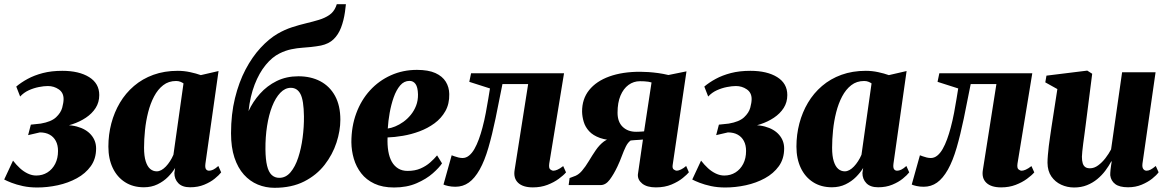

<svg xmlns="http://www.w3.org/2000/svg" viewBox="-33 -882 5562 915"><path d="M144.5 11.5Q107.5 11.5 76.2 4.8Q45 -2 22 -11Q-1 -20 -13 -26.5L29 -116.5Q44.5 -96.5 62.2 -80.2Q80 -64 99.8 -54.8Q119.5 -45.5 139.5 -45.5Q169.5 -45.5 193 -60.2Q216.5 -75 230 -101.2Q243.5 -127.5 243.5 -162.5Q243.5 -190.5 233 -210.2Q222.5 -230 203.2 -240.5Q184 -251 157 -251L101 -238L114 -288L161 -293Q211 -301.5 234 -323Q257 -344.5 263.5 -368.8Q270 -393 270 -410Q270 -440.5 247 -456.2Q224 -472 195 -472Q176.5 -472 152.2 -467.2Q128 -462.5 104.2 -451.8Q80.5 -441 63 -422L44.5 -469.5Q67.5 -489 98.8 -506Q130 -523 171 -533.8Q212 -544.5 264 -544.5Q343.5 -544.5 391.8 -514.5Q440 -484.5 440 -429Q440 -394.5 422.8 -367.5Q405.5 -340.5 376.2 -321Q347 -301.5 311.2 -289.8Q275.5 -278 239 -274L227.5 -281Q289 -291 333.2 -279Q377.5 -267 401.2 -239.2Q425 -211.5 425 -174.5Q425 -125.5 399.8 -90.2Q374.5 -55 333.2 -32.5Q292 -10 242.5 0.8Q193 11.5 144.5 11.5Z M946 -102.5Q943.5 -83.5 948.5 -76Q953.5 -68.5 963.5 -68.5Q972 -68.5 982.5 -73.2Q993 -78 1007.5 -91L1021 -60.5Q1011 -47.5 990.5 -30.8Q970 -14 940.2 -1.8Q910.5 10.5 873 10.5Q835.5 10.5 816.8 -9Q798 -28.5 798 -57.5L801.5 -81.5Q789 -60.5 767.8 -39Q746.5 -17.5 717.5 -3.5Q688.5 10.5 652.5 10.5Q601 10.5 563 -13.8Q525 -38 504.2 -81.8Q483.5 -125.5 483.5 -183.5Q483.5 -240.5 497.5 -293.8Q511.5 -347 538.5 -392.5Q565.5 -438 605.5 -472.2Q645.5 -506.5 698 -525.5Q750.5 -544.5 814 -544.5Q844 -544.5 873 -538.2Q902 -532 924 -524L1008.5 -543.5ZM841.5 -484.5Q836 -488.5 827.2 -492.2Q818.5 -496 806 -496Q770.5 -496 744.8 -476Q719 -456 701.2 -422.2Q683.5 -388.5 673 -347Q662.5 -305.5 658 -261.5Q653.5 -217.5 653.5 -178Q653.5 -138 661.5 -113Q669.5 -88 683 -76.8Q696.5 -65.5 714 -65.5Q725 -65.5 736 -71.5Q747 -77.5 757.5 -88.5Q768 -99.5 777.2 -113.8Q786.5 -128 793.5 -144.5Z M1615.5 -862 1611 -825Q1605 -783.5 1592.2 -750.2Q1579.5 -717 1556.8 -695Q1534 -673 1496.5 -665Q1486 -663 1473.8 -661.2Q1461.5 -659.5 1448.5 -658Q1432 -656 1407.8 -654.5Q1383.5 -653 1355.5 -647.2Q1327.5 -641.5 1299.5 -627.5Q1264.5 -610.5 1233.2 -572.5Q1202 -534.5 1180.5 -478.8Q1159 -423 1151.5 -352.5Q1172 -397.5 1205.8 -435.2Q1239.5 -473 1285.5 -495.8Q1331.5 -518.5 1389 -518.5Q1448.5 -518.5 1493.5 -494.8Q1538.5 -471 1563.8 -424.8Q1589 -378.5 1589 -311.5Q1589 -259 1570.5 -202.2Q1552 -145.5 1514 -96.5Q1476 -47.5 1416.5 -17.2Q1357 13 1275 13Q1233 13 1195.5 -2.5Q1158 -18 1129.2 -50Q1100.5 -82 1084.2 -131Q1068 -180 1068 -247Q1068 -338 1086.8 -414.2Q1105.5 -490.5 1137.2 -550.8Q1169 -611 1208.8 -654Q1248.5 -697 1289.5 -721Q1324 -741 1358.8 -752.2Q1393.5 -763.5 1426.2 -771.2Q1459 -779 1487 -787.5Q1515 -796 1536 -810.2Q1557 -824.5 1567.5 -849.5L1572 -862ZM1353 -463.5Q1325.5 -463.5 1302.8 -439.8Q1280 -416 1264 -375.2Q1248 -334.5 1239.8 -281.8Q1231.5 -229 1232 -170.5Q1232.5 -122 1239.8 -92Q1247 -62 1261.8 -48.2Q1276.5 -34.5 1298 -34.5Q1329 -34.5 1351.5 -61Q1374 -87.5 1388.2 -131Q1402.5 -174.5 1409.2 -226Q1416 -277.5 1415.5 -327.5Q1414.5 -404 1399 -433.8Q1383.5 -463.5 1353 -463.5Z M2073.5 -103.5Q2060 -83 2029.5 -56Q1999 -29 1952.5 -8.8Q1906 11.5 1845 11.5Q1790 11.5 1751.2 -6.8Q1712.5 -25 1688.5 -56Q1664.5 -87 1653.2 -125.5Q1642 -164 1641.5 -204Q1641.5 -279 1664.8 -342Q1688 -405 1730.2 -451.2Q1772.5 -497.5 1829.8 -523.2Q1887 -549 1954 -549Q2008.5 -549 2042 -533.8Q2075.5 -518.5 2091.5 -492.5Q2107.5 -466.5 2108 -434Q2109 -387 2089.5 -352.5Q2070 -318 2037.5 -294.2Q2005 -270.5 1966 -256Q1927 -241.5 1887 -234.8Q1847 -228 1814 -227Q1812.5 -191 1817.5 -161.5Q1822.5 -132 1834.2 -111.2Q1846 -90.5 1864.8 -79Q1883.5 -67.5 1909.5 -67.5Q1944.5 -67.5 1971 -79Q1997.5 -90.5 2017 -107.8Q2036.5 -125 2050 -141.5ZM1918.5 -496.5Q1892.5 -496.5 1874 -474.8Q1855.5 -453 1843.2 -418.2Q1831 -383.5 1824 -344Q1817 -304.5 1815 -269.5Q1831 -271.5 1850.5 -279.5Q1870 -287.5 1889.2 -301.2Q1908.5 -315 1924.5 -334.5Q1940.5 -354 1950 -378.5Q1959.5 -403 1959 -432.5Q1958 -467 1947.2 -481.8Q1936.5 -496.5 1918.5 -496.5Z M2584.5 -102.5Q2581.5 -81 2589.2 -74.8Q2597 -68.5 2604.5 -68.5Q2612.5 -68.5 2624 -73.5Q2635.5 -78.5 2651 -90.5L2664.5 -60.5Q2652.5 -46.5 2629.8 -29.8Q2607 -13 2575.8 -1Q2544.5 11 2506.5 11Q2459 11 2436 -11Q2413 -33 2419.5 -72L2484 -481.5H2361.5Q2344.5 -394 2328.5 -317Q2312.5 -240 2294.5 -178Q2276.5 -116 2253 -74Q2229 -31.5 2201 -11.8Q2173 8 2137.5 8Q2119 8 2103.2 4.5Q2087.5 1 2080.5 -2.5L2119.5 -142Q2125 -140 2133.2 -137Q2141.5 -134 2151.5 -131.5Q2161.5 -129 2171.5 -129Q2188 -129 2202.2 -140.5Q2216.5 -152 2228 -172.2Q2239.5 -192.5 2249 -218.5Q2258.5 -244.5 2266 -273Q2275.5 -308.5 2282.2 -344.5Q2289 -380.5 2294 -411.2Q2299 -442 2302 -460.5L2203.5 -492L2212 -533H2655Z M3237 -91 3250 -61Q3242 -51 3221 -33.8Q3200 -16.5 3167.5 -2.8Q3135 11 3092.5 11Q3050 11 3027.5 -7.2Q3005 -25.5 3007 -51L3031 -217Q3023.5 -216 3012.8 -215.5Q3002 -215 2991.2 -214.2Q2980.5 -213.5 2972.5 -212.5Q2959 -203 2949.2 -183Q2939.5 -163 2930.5 -138.5Q2921.5 -114 2909.5 -88.5Q2892 -51.5 2872.8 -25.8Q2853.5 0 2829.5 0H2677L2681.5 -33.5L2700 -40.5Q2722.5 -47 2740 -67.5Q2757.5 -88 2773.2 -114.5Q2789 -141 2806.2 -166.2Q2823.5 -191.5 2845 -207.8Q2866.5 -224 2897 -223L2912.5 -212.5Q2860 -212.5 2826.5 -224.5Q2793 -236.5 2774.5 -256.8Q2756 -277 2748.8 -301.5Q2741.5 -326 2741 -349.5Q2740.5 -410 2774.5 -452.5Q2808.5 -495 2870.8 -517.5Q2933 -540 3017 -540Q3036 -540 3057.8 -538.5Q3079.5 -537 3103.5 -533.8Q3127.5 -530.5 3152.5 -524.5L3238.5 -542L3172.5 -94.5Q3170.5 -79 3178.5 -73.8Q3186.5 -68.5 3192 -68.5Q3200 -68.5 3212.2 -74.2Q3224.5 -80 3237 -91ZM3036.5 -256 3072 -489Q3066.5 -491 3057 -492.5Q3047.5 -494 3036.8 -494.5Q3026 -495 3017 -495Q2986.5 -495 2962.2 -477.2Q2938 -459.5 2924 -426.2Q2910 -393 2910 -345Q2910 -301 2934.5 -277.5Q2959 -254 2998 -254Q3003 -254 3010.2 -254.2Q3017.5 -254.5 3024.8 -255Q3032 -255.5 3036.5 -256Z M3423.5 11.5Q3386.5 11.5 3355.2 4.8Q3324 -2 3301 -11Q3278 -20 3266 -26.5L3308 -116.5Q3323.5 -96.5 3341.2 -80.2Q3359 -64 3378.8 -54.8Q3398.5 -45.5 3418.5 -45.5Q3448.5 -45.5 3472 -60.2Q3495.5 -75 3509 -101.2Q3522.5 -127.5 3522.5 -162.5Q3522.5 -190.5 3512 -210.2Q3501.5 -230 3482.2 -240.5Q3463 -251 3436 -251L3380 -238L3393 -288L3440 -293Q3490 -301.5 3513 -323Q3536 -344.5 3542.5 -368.8Q3549 -393 3549 -410Q3549 -440.5 3526 -456.2Q3503 -472 3474 -472Q3455.5 -472 3431.2 -467.2Q3407 -462.5 3383.2 -451.8Q3359.5 -441 3342 -422L3323.5 -469.5Q3346.5 -489 3377.8 -506Q3409 -523 3450 -533.8Q3491 -544.5 3543 -544.5Q3622.5 -544.5 3670.8 -514.5Q3719 -484.5 3719 -429Q3719 -394.5 3701.8 -367.5Q3684.5 -340.5 3655.2 -321Q3626 -301.5 3590.2 -289.8Q3554.5 -278 3518 -274L3506.5 -281Q3568 -291 3612.2 -279Q3656.5 -267 3680.2 -239.2Q3704 -211.5 3704 -174.5Q3704 -125.5 3678.8 -90.2Q3653.5 -55 3612.2 -32.5Q3571 -10 3521.5 0.8Q3472 11.5 3423.5 11.5Z M4225 -102.5Q4222.5 -83.5 4227.5 -76Q4232.5 -68.5 4242.5 -68.5Q4251 -68.5 4261.5 -73.2Q4272 -78 4286.5 -91L4300 -60.5Q4290 -47.5 4269.5 -30.8Q4249 -14 4219.2 -1.8Q4189.5 10.5 4152 10.5Q4114.5 10.5 4095.8 -9Q4077 -28.5 4077 -57.5L4080.5 -81.5Q4068 -60.5 4046.8 -39Q4025.5 -17.5 3996.5 -3.5Q3967.5 10.5 3931.5 10.5Q3880 10.5 3842 -13.8Q3804 -38 3783.2 -81.8Q3762.5 -125.5 3762.5 -183.5Q3762.5 -240.5 3776.5 -293.8Q3790.5 -347 3817.5 -392.5Q3844.5 -438 3884.5 -472.2Q3924.5 -506.5 3977 -525.5Q4029.5 -544.5 4093 -544.5Q4123 -544.5 4152 -538.2Q4181 -532 4203 -524L4287.5 -543.5ZM4120.5 -484.5Q4115 -488.5 4106.2 -492.2Q4097.5 -496 4085 -496Q4049.5 -496 4023.8 -476Q3998 -456 3980.2 -422.2Q3962.5 -388.5 3952 -347Q3941.5 -305.5 3937 -261.5Q3932.5 -217.5 3932.5 -178Q3932.5 -138 3940.5 -113Q3948.5 -88 3962 -76.8Q3975.5 -65.5 3993 -65.5Q4004 -65.5 4015 -71.5Q4026 -77.5 4036.5 -88.5Q4047 -99.5 4056.2 -113.8Q4065.5 -128 4072.5 -144.5Z M4816 -102.5Q4813 -81 4820.8 -74.8Q4828.5 -68.5 4836 -68.5Q4844 -68.5 4855.5 -73.5Q4867 -78.5 4882.5 -90.5L4896 -60.5Q4884 -46.5 4861.2 -29.8Q4838.5 -13 4807.2 -1Q4776 11 4738 11Q4690.5 11 4667.5 -11Q4644.5 -33 4651 -72L4715.5 -481.5H4593Q4576 -394 4560 -317Q4544 -240 4526 -178Q4508 -116 4484.5 -74Q4460.5 -31.5 4432.5 -11.8Q4404.5 8 4369 8Q4350.5 8 4334.8 4.5Q4319 1 4312 -2.5L4351 -142Q4356.5 -140 4364.8 -137Q4373 -134 4383 -131.5Q4393 -129 4403 -129Q4419.5 -129 4433.8 -140.5Q4448 -152 4459.5 -172.2Q4471 -192.5 4480.5 -218.5Q4490 -244.5 4497.5 -273Q4507 -308.5 4513.8 -344.5Q4520.5 -380.5 4525.5 -411.2Q4530.5 -442 4533.5 -460.5L4435 -492L4443.5 -533H4886.5Z M5086 11.5Q5053 11.5 5024.2 -1.8Q4995.5 -15 4977.5 -41Q4959.5 -67 4959 -106Q4959 -122.5 4960.8 -143Q4962.5 -163.5 4965.2 -186.2Q4968 -209 4971.5 -232Q4975 -255 4978 -276.5L5006 -457.5L4948.5 -489.5L4954 -521.5L5148.5 -545.5L5172 -530.5L5141 -287Q5138.5 -265.5 5135.2 -242.5Q5132 -219.5 5129.2 -198.2Q5126.5 -177 5124.8 -160.5Q5123 -144 5123 -135Q5123 -116 5126.8 -104Q5130.5 -92 5138.8 -86Q5147 -80 5161.5 -80Q5181.5 -80 5200.2 -93.8Q5219 -107.5 5235 -128.2Q5251 -149 5262 -170L5314.5 -537.5H5474L5411.5 -102Q5409.5 -84 5415.8 -76.2Q5422 -68.5 5431 -68.5Q5440 -68.5 5450 -73.5Q5460 -78.5 5475 -91L5488.5 -61Q5478.5 -47 5457.8 -30.5Q5437 -14 5407.8 -1.8Q5378.5 10.5 5343 10.5Q5302 10.5 5281.8 -4.8Q5261.5 -20 5258 -46.5Q5258 -51 5258.2 -58.2Q5258.5 -65.5 5259.5 -74.5Q5260.5 -83.5 5262 -93.5Q5263.5 -103.5 5265 -112.5L5263 -113Q5251 -90.5 5234.5 -68.5Q5218 -46.5 5196.2 -28.5Q5174.5 -10.5 5147 0.5Q5119.5 11.5 5086 11.5Z"/></svg>

Font: Merriweather 72pt Black
Style: Italic
Weight: 900
Italic angle: -7.8°
Version: Version 2.101